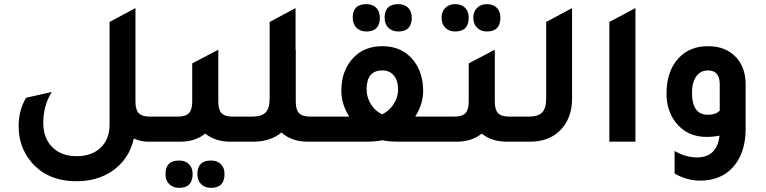

<svg xmlns="http://www.w3.org/2000/svg" viewBox="-20 -684 3700 927"><path d="M704 -121H808V0H692Q662 0 626 -15Q604 84 523 141Q450 191 350 191Q208 191 130 97Q70 25 70 -74Q70 -152 106 -212L230 -240Q189 -175 189 -91Q189 -17 232.5 26.5Q276 70 350 70Q423 70 466 29Q509 -12 509 -83V-578L634 -645V-193Q634 -154 650 -137.5Q666 -121 704 -121Z M1104 -121H1194V0H1092Q1019 0 971 -39Q923 0 850 0H748V-121H838Q876 -121 892 -137.5Q908 -154 908 -193V-378L1034 -444V-193Q1034 -154 1050 -137.5Q1066 -121 1104 -121ZM845 91Q875 91 892.5 108.5Q910 126 910 156Q910 223 845 223Q815 223 797 205Q779 187 779 156Q779 91 845 91ZM999 91Q1029 91 1046.5 108.5Q1064 126 1064 156Q1064 223 999 223Q969 223 951 205Q933 187 933 156Q933 91 999 91Z M1478 -121H1568V0H1466Q1388 0 1339 -44Q1284 0 1204 0H1134V-121H1197Q1243 -121 1262.5 -141Q1282 -161 1282 -209V-578L1407 -645V-443L1408 -444V-193Q1408 -154 1424 -137.5Q1440 -121 1478 -121Z M1749 -532Q1719 -532 1701 -550Q1683 -568 1683 -599Q1683 -664 1749 -664Q1779 -664 1796.5 -646.5Q1814 -629 1814 -599Q1814 -532 1749 -532ZM1903 -532Q1873 -532 1855 -550Q1837 -568 1837 -599Q1837 -664 1903 -664Q1933 -664 1950.5 -646.5Q1968 -629 1968 -599Q1968 -532 1903 -532ZM1985 -121H2143V0H1906Q1855 0 1826 -7Q1795 0 1746 0H1508V-121H1666Q1628 -182 1628 -245Q1628 -345 1687 -406Q1740 -461 1826 -461Q1924 -461 1978 -390Q2023 -332 2023 -245Q2023 -182 1985 -121ZM1825 -132Q1859 -148 1880.5 -181.5Q1902 -215 1902 -252Q1902 -295 1881.5 -319.5Q1861 -344 1826 -344Q1750 -344 1750 -253Q1750 -214 1771 -180.5Q1792 -147 1825 -132Z M2178 -532Q2148 -532 2130 -550Q2112 -568 2112 -599Q2112 -628 2130 -646Q2148 -664 2178 -664Q2208 -664 2225.5 -646.5Q2243 -629 2243 -599Q2243 -532 2178 -532ZM2331 -532Q2301 -532 2283 -550.5Q2265 -569 2265 -599Q2265 -628 2283.5 -646Q2302 -664 2331 -664Q2361 -664 2378.5 -646.5Q2396 -629 2396 -599Q2396 -532 2331 -532ZM2439 -121H2529V0H2427Q2354 0 2306 -39Q2258 0 2185 0H2083V-121H2173Q2211 -121 2227 -137.5Q2243 -154 2243 -193V-378L2369 -444V-193Q2369 -154 2385 -137.5Q2401 -121 2439 -121Z M2469 0V-121H2532Q2578 -121 2597.5 -141Q2617 -161 2617 -209V-578L2742 -645V-208Q2742 -111 2683 -53Q2629 0 2539 0Z M2922 0V-578L3048 -645V0Z M3454 -29Q3423 -23 3390 -23Q3298 -23 3243 -92Q3198 -150 3198 -232Q3198 -342 3258 -405Q3311 -461 3398 -461Q3487 -461 3537 -404Q3580 -355 3580 -276V-62Q3580 56 3518 124Q3460 188 3360 188Q3297 188 3237 154V45Q3291 76 3345 76Q3442 76 3454 -29ZM3455 -278Q3455 -344 3398 -344Q3362 -344 3341.5 -315Q3321 -286 3321 -236Q3321 -130 3397 -130Q3437 -130 3455 -150Z"/></svg>

Font: Space Grotesk
Style: Bold
Weight: 700
Designer: Florian Karsten
Foundry: Florian Karsten
Version: Version 2.000